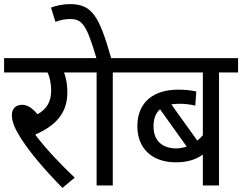

<svg xmlns="http://www.w3.org/2000/svg" viewBox="-20 -906 1183 938"><path d="M345 -38C272 -107 202 -182 152 -248C246 -290 309 -348 309 -454C309 -492 304 -522 293 -552H386V-622H0V-552H212C223 -531 230 -496 230 -464C230 -412 210 -373 163 -348C139 -377 115 -394 88 -394C56 -394 38 -374 38 -344C38 -313 51 -280 80 -234C127 -160 193 -82 285 12Z M531 -552H624V-622H523C464 -831 428 -886 321 -886C290 -886 256 -879 229 -869L251 -799C272 -808 299 -813 323 -813C384 -813 404 -780 451 -622H372V-552H452V0H531Z M1143 -552V-622H610V-552H971V-245C963 -236 954 -227 944 -219L817 -396C829 -398 842 -399 856 -399C883 -399 909 -396 934 -390L939 -459C914 -465 885 -468 850 -468C735 -468 651 -411 651 -289C651 -181 723 -113 839 -113C894 -113 937 -126 971 -151V0H1050V-552ZM730 -289C730 -327 741 -354 762 -372L892 -190C877 -185 860 -181 842 -181C775 -181 730 -216 730 -289Z"/></svg>

Font: Noto Sans Devanagari SemiCondensed
Style: Regular
Weight: 400
Width: 4
Designer: Jelle Bosma - Monotype Design Team
Foundry: Monotype Imaging Inc.
Version: Version 2.004